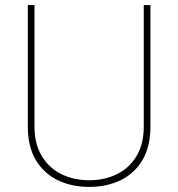

<svg xmlns="http://www.w3.org/2000/svg" viewBox="-20 -731 707 761"><path d="M549.8 -710.9H576.2V-229Q576.2 -149.4 544.4 -96.2Q512.7 -43 457.8 -16.6Q402.8 9.8 333.5 9.8Q264.2 9.8 209.2 -16.6Q154.3 -43 122.3 -96.2Q90.3 -149.4 90.3 -229V-710.9H116.7V-229Q116.7 -160.6 145.3 -113Q173.8 -65.4 222.9 -41Q272 -16.6 333.5 -16.6Q395 -16.6 444.1 -41Q493.2 -65.4 521.5 -113Q549.8 -160.6 549.8 -229Z"/></svg>

Font: Vazirmatn UI Thin
Style: Regular
Weight: 100
Designer: Saber Rastikerdar
Foundry: Saber Rastikerdar
Version: Version 33.003